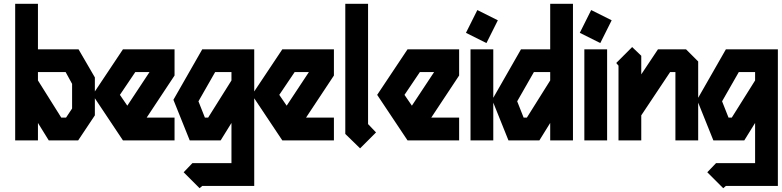

<svg xmlns="http://www.w3.org/2000/svg" viewBox="-20 -740 4120 1012"><path d="M60 -720H180V-480H394L480 -332V-132L392 0H237L180 -92V0H60ZM180 -360V-316L303 -120H328L360 -168V-298L326 -360Z M628 -480H900V-342L753 -120H900V0H628L468 -240ZM693 -360 612 -240 651 -183 768 -360Z M1046 -480H1320V240H1046L1032 252L948 168L994 120H1200V-92L1143 0H980L894 -214ZM1114 -360 1026 -206 1060 -120H1077L1200 -316V-360Z M1468 -480H1740V-342L1593 -120H1740V0H1468L1308 -240ZM1533 -360 1452 -240 1491 -183 1608 -360Z M1800 -720H1920V-86L1962 -42L1878 42L1800 -34Z M2128 -480H2400V-342L2253 -120H2400V0H2128L1968 -240ZM2193 -360 2112 -240 2151 -183 2268 -360Z M2496 -687 2604 -633 2544 -513 2436 -567ZM2460 -480H2580V0H2460Z M2880 -720H3000V0H2880V-92L2823 0H2660L2574 -214L2726 -480H2880ZM2794 -360 2706 -206 2740 -120H2757L2880 -316V-360Z M3096 -687 3204 -633 3144 -513 3036 -567ZM3060 -480H3180V0H3060Z M3312 -492 3360 -446V-348L3448 -480H3596L3660 -416V0H3540V-360H3512L3360 -132V0H3240V-394L3228 -408Z M3806 -480H4080V240H3806L3792 252L3708 168L3754 120H3960V-92L3903 0H3740L3654 -214ZM3874 -360 3786 -206 3820 -120H3837L3960 -316V-360Z"/></svg>

Font: SOV_raksil
Style: Book
Weight: 400
Version: Version 1.00